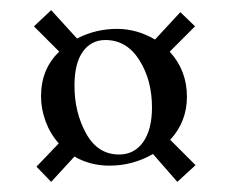

<svg xmlns="http://www.w3.org/2000/svg" viewBox="-20 -392 454 379"><path d="M330 -33 282 -88Q242 -65 196 -65Q158 -65 127 -83L81 -33L52 -63L96 -109Q79 -128 70 -152.5Q61 -177 61 -202Q61 -256 97 -290L47 -340L81 -372L132 -316Q169 -335 211 -335Q250 -335 286 -314L336 -368L365 -340L315 -290Q349 -253 349 -201Q349 -152 316 -116L366 -66ZM280 -180Q280 -234 255 -273.5Q230 -313 188 -313Q160 -313 143.5 -290Q127 -267 127 -223Q127 -170 150 -128.5Q173 -87 215 -87Q245 -87 262.5 -111.5Q280 -136 280 -180Z"/></svg>

Font: Cormorant SC SemiBold
Style: Regular
Weight: 600
Designer: Christian Thalmann (Catharsis Fonts)
Version: Version 3.000